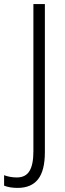

<svg xmlns="http://www.w3.org/2000/svg" viewBox="-79 -734 318 937"><path d="M7 183Q-32 183 -59 172V121Q-46 126 -30 129Q-14 132 3 132Q46 132 65 100.5Q84 69 84 5V-714H140V9Q140 98 107 140.5Q74 183 7 183Z"/></svg>

Font: Noto Sans Sinhala UI Condensed Light
Style: Regular
Weight: 300
Width: 3
Designer: Jelle Bosma - Monotype Design Team
Foundry: Monotype Imaging Inc.
Version: Version 2.006; ttfautohint (v1.8.4.7-5d5b)